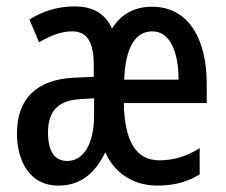

<svg xmlns="http://www.w3.org/2000/svg" viewBox="-20 -663 705 600"><path d="M455 -642C400 -642 359 -619 330 -574C309 -620 271 -643 213 -643C158 -643 112 -627 72 -602L102 -531C142 -554 174 -565 206 -565C254 -565 273 -528 273 -460V-423L209 -420C94 -414 33 -354 33 -246C33 -161 72 -83 162 -83C226 -83 274 -115 309 -187C339 -119 401 -83 471 -83C523 -83 565 -94 604 -118V-200C563 -174 522 -162 478 -162C406 -162 369 -220 367 -341H626V-402C626 -540 570 -642 455 -642ZM456 -565C511 -565 538 -501 538 -414H368C372 -517 404 -565 456 -565ZM229 -353 274 -356V-303C274 -213 241 -160 190 -160C152 -160 130 -188 130 -249C130 -317 163 -349 229 -353Z"/></svg>

Font: Noto Sans Kannada UI ExtraCondensed Medium
Style: Regular
Weight: 500
Width: 2
Designer: Jelle Bosma - Monotype Design Team
Foundry: Monotype Imaging Inc.
Version: Version 2.005